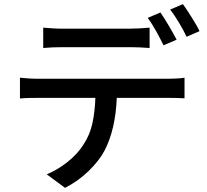

<svg xmlns="http://www.w3.org/2000/svg" viewBox="-20 -841 996 924"><path d="M76 -467Q96 -465 118 -463.5Q140 -462 163 -462H788Q803 -462 826.5 -463Q850 -464 868 -467V-368Q851 -369 829 -369.5Q807 -370 788 -370H542Q536 -218 483 -116Q457 -67 406.5 -18Q356 31 293 63L205 -2Q258 -24 305.5 -62Q353 -100 381 -144Q413 -192 425 -249Q437 -306 439 -370H163Q141 -370 118.5 -369.5Q96 -369 76 -367ZM188 -708Q210 -706 234 -704.5Q258 -703 281 -703H604Q627 -703 652 -704.5Q677 -706 700 -708V-610Q677 -612 652 -613Q627 -614 604 -614H282Q258 -614 233 -613Q208 -612 188 -610ZM767 -623Q753 -652 732 -690Q711 -728 691 -755L752 -781Q761 -768 771.5 -751.5Q782 -735 792.5 -717Q803 -699 813 -681.5Q823 -664 830 -650ZM860 -821Q870 -808 881 -791Q892 -774 903 -756.5Q914 -739 924 -722Q934 -705 940 -691L878 -664Q863 -696 841 -732.5Q819 -769 799 -795Z"/></svg>

Font: Kinto Sans Med
Style: Regular
Weight: 500
Designer: Authors: Ryoko NISHIZUKA  (kana & ideographs); Paul D. Hunt (Latin, Greek & Cyrillic); Wenlong ZHANG  (bopomofo); Sandol
Foundry: Adobe Systems Incorporated, ookami Inc.
Version: Version 0.001